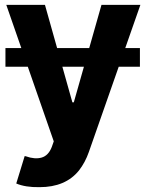

<svg xmlns="http://www.w3.org/2000/svg" viewBox="-20 -566 599 790"><path d="M2.4 -368.2H555.7V-291.5H2.4ZM142.6 204.1Q84.5 205.1 46.9 189L81.5 76.2L86.4 77.1Q123.5 90.3 151.4 82.3Q179.2 74.2 192.9 39.1L201.2 15.6L5.9 -545.9H165L277.8 -145H283.7L397.5 -545.9H557.6L345.7 59.1Q330.6 102.5 304.7 135.7Q249.5 204.1 142.6 204.1Z"/></svg>

Font: Inter Tight Stencil
Style: Bold
Weight: 700
Designer: Rasmus Andersson
Foundry: rsms
Version: Version 3.004;Glyphs 3.1.2 (3151)